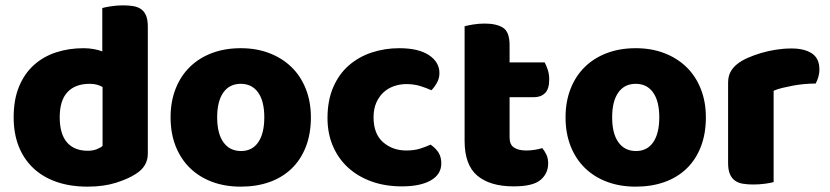

<svg xmlns="http://www.w3.org/2000/svg" viewBox="-20 -681 3098 717"><path d="M31 -243Q31 -309 51 -357.5Q71 -406 106.5 -438Q142 -470 189.5 -485.5Q237 -501 292 -501Q312 -501 331 -497.5Q350 -494 362 -489V-651Q372 -654 394 -657.5Q416 -661 439 -661Q461 -661 478.5 -658Q496 -655 508 -646Q520 -637 526 -621.5Q532 -606 532 -581V-107Q532 -60 488 -32Q459 -13 413 1.5Q367 16 307 16Q242 16 190.5 -2Q139 -20 103.5 -54Q68 -88 49.5 -135.5Q31 -183 31 -243ZM315 -368Q261 -368 232 -337Q203 -306 203 -243Q203 -181 230 -149.5Q257 -118 308 -118Q326 -118 340.5 -123.5Q355 -129 363 -136V-356Q343 -368 315 -368Z M1141 -243Q1141 -181 1122 -132.5Q1103 -84 1068.5 -51Q1034 -18 986 -1Q938 16 879 16Q820 16 772 -2Q724 -20 689.5 -53.5Q655 -87 636 -135Q617 -183 617 -243Q617 -302 636 -350Q655 -398 689.5 -431.5Q724 -465 772 -483Q820 -501 879 -501Q938 -501 986 -482.5Q1034 -464 1068.5 -430.5Q1103 -397 1122 -349Q1141 -301 1141 -243ZM791 -243Q791 -182 814.5 -149.5Q838 -117 880 -117Q922 -117 944.5 -150Q967 -183 967 -243Q967 -303 944 -335.5Q921 -368 879 -368Q837 -368 814 -335.5Q791 -303 791 -243Z M1498 -367Q1473 -367 1450.5 -359Q1428 -351 1411.5 -335.5Q1395 -320 1385 -297Q1375 -274 1375 -243Q1375 -181 1410.5 -150Q1446 -119 1497 -119Q1527 -119 1549 -126Q1571 -133 1588 -141Q1608 -127 1618 -110.5Q1628 -94 1628 -71Q1628 -30 1589 -7.5Q1550 15 1481 15Q1418 15 1367 -3.5Q1316 -22 1279.5 -55.5Q1243 -89 1223 -136Q1203 -183 1203 -240Q1203 -306 1224.5 -355.5Q1246 -405 1283 -437Q1320 -469 1368.5 -485Q1417 -501 1471 -501Q1543 -501 1582 -475Q1621 -449 1621 -408Q1621 -389 1612 -372.5Q1603 -356 1591 -344Q1574 -352 1550 -359.5Q1526 -367 1498 -367Z M1883 -167Q1883 -141 1899.5 -130Q1916 -119 1946 -119Q1961 -119 1977 -121.5Q1993 -124 2005 -128Q2014 -117 2020.5 -103.5Q2027 -90 2027 -71Q2027 -33 1998.5 -9Q1970 15 1898 15Q1810 15 1762.5 -25Q1715 -65 1715 -155V-583Q1726 -586 1746.5 -589.5Q1767 -593 1790 -593Q1834 -593 1858.5 -577.5Q1883 -562 1883 -512V-448H2014Q2020 -437 2025.5 -420.5Q2031 -404 2031 -384Q2031 -349 2015.5 -333.5Q2000 -318 1974 -318H1883Z M2616 -243Q2616 -181 2597 -132.5Q2578 -84 2543.5 -51Q2509 -18 2461 -1Q2413 16 2354 16Q2295 16 2247 -2Q2199 -20 2164.5 -53.5Q2130 -87 2111 -135Q2092 -183 2092 -243Q2092 -302 2111 -350Q2130 -398 2164.5 -431.5Q2199 -465 2247 -483Q2295 -501 2354 -501Q2413 -501 2461 -482.5Q2509 -464 2543.5 -430.5Q2578 -397 2597 -349Q2616 -301 2616 -243ZM2266 -243Q2266 -182 2289.5 -149.5Q2313 -117 2355 -117Q2397 -117 2419.5 -150Q2442 -183 2442 -243Q2442 -303 2419 -335.5Q2396 -368 2354 -368Q2312 -368 2289 -335.5Q2266 -303 2266 -243Z M2869 -1Q2859 2 2837.5 5Q2816 8 2793 8Q2771 8 2753.5 5Q2736 2 2724 -7Q2712 -16 2705.5 -31.5Q2699 -47 2699 -72V-372Q2699 -395 2707.5 -411.5Q2716 -428 2732 -441Q2748 -454 2771.5 -464.5Q2795 -475 2822 -483Q2849 -491 2878 -495.5Q2907 -500 2936 -500Q2984 -500 3012 -481.5Q3040 -463 3040 -421Q3040 -407 3036 -393.5Q3032 -380 3026 -369Q3005 -369 2983 -367Q2961 -365 2940 -361Q2919 -357 2900.5 -352.5Q2882 -348 2869 -342Z"/></svg>

Font: Baloo Cyrillic
Style: Regular
Weight: 400
Designer: Ek Type, Denis Ignatov
Foundry: Ek Type
Version: Version 1.50 July 26, 2019